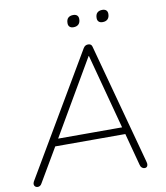

<svg xmlns="http://www.w3.org/2000/svg" viewBox="-95 -962 906 1046"><g transform="rotate(-10 358.0 -438.5)"><path d="M29 6Q21 6 15.5 1.5Q10 -3 9 -10.5Q8 -18 13 -27L407 -696Q412 -704 418.5 -707.5Q425 -711 433 -711Q442 -711 447.5 -707Q453 -703 455 -695L635 -29Q639 -16 637.5 -8.5Q636 -1 631.5 2.5Q627 6 620 6Q612 6 605 0Q598 -6 596 -16L546 -204L570 -195H134L166 -204L52 -10Q48 -2 42 2Q36 6 29 6ZM425 -648 180 -228 157 -234H559L539 -228L427 -648ZM533 -817Q519 -817 511.5 -824Q504 -831 504 -844Q504 -864 514 -873.5Q524 -883 542 -883Q556 -883 563.5 -876Q571 -869 571 -856Q571 -837 561 -827Q551 -817 533 -817ZM372 -817Q358 -817 350.5 -824Q343 -831 343 -844Q343 -864 353 -873.5Q363 -883 381 -883Q395 -883 402.5 -876Q410 -869 410 -856Q410 -837 400 -827Q390 -817 372 -817Z"/></g></svg>

Font: Nunito ExtraLight ExtraLight
Style: Italic
Weight: 250
Italic angle: -9°
Version: Version 3.602